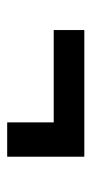

<svg xmlns="http://www.w3.org/2000/svg" viewBox="117 -550 250 524"><g transform="rotate(90 242.0 -288.0)"><path d="M407.7 -393.1V-309.6H62V-393.1ZM407.7 -355.5V-182.6H314V-355.5Z"/></g></svg>

Font: Roboto Condensed ExtraBold
Style: Regular
Weight: 800
Designer: Christian Robertson
Foundry: Google
Version: Version 3.008; 2023